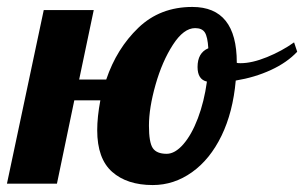

<svg xmlns="http://www.w3.org/2000/svg" viewBox="-58 -529 876 553"><path d="M222 -154Q222 -192 231 -240H156L106 0H-38L68 -500H212L170 -300H248Q278 -389 340.5 -449Q403 -509 496 -509Q624 -509 624 -349V-348Q627 -347 635 -347Q668 -347 711 -364.5Q754 -382 789 -407L798 -380Q769 -349 722.5 -327.5Q676 -306 621 -297Q613 -206 580 -138Q547 -70 495 -33Q443 4 382 4Q308 4 265 -34Q222 -72 222 -154ZM538 -294Q511 -300 511 -336Q511 -377 542 -390Q540 -423 532 -435.5Q524 -448 504 -448Q471 -448 440 -400Q409 -352 390 -285Q371 -218 371 -167Q371 -119 382 -102.5Q393 -86 422 -86Q446 -86 470 -113.5Q494 -141 512 -188.5Q530 -236 538 -294Z"/></svg>

Font: Lobster
Style: Regular
Weight: 400
Designer: Impallari Type
Foundry: Impallari Type
Version: Version 2.100